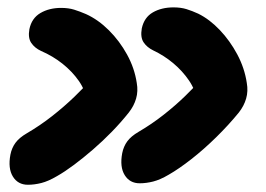

<svg xmlns="http://www.w3.org/2000/svg" viewBox="-20 -514 720 520"><path d="M55.6 -13.6Q28.6 -13.6 14.9 -35.8Q1.2 -58 8.2 -95.2Q11.8 -113.4 21.9 -127.2Q32 -141 52.6 -153Q88.6 -174 121.3 -199.7Q154 -225.4 181.8 -252.2Q209.6 -279 229.4 -301.8L215.6 -240Q211.2 -269.6 193.3 -295.1Q175.4 -320.6 149.3 -341.4Q123.2 -362.2 91.2 -376Q74 -384 64.7 -397.7Q55.4 -411.4 59.6 -435Q65.8 -464.8 89.5 -478.7Q113.2 -492.6 145.6 -492.6Q165.4 -492.6 180.6 -487.9Q195.8 -483.2 213 -475.8Q246 -460.8 274.9 -432Q303.8 -403.2 324.1 -366.3Q344.4 -329.4 350.4 -289.4Q354.4 -267 348.6 -247Q342.8 -227 328.8 -209.2Q307.8 -182.8 283.1 -157.4Q258.4 -132 231.9 -109.1Q205.4 -86.2 180.5 -67.6Q155.6 -49 134.4 -37Q111 -23.2 92.1 -18.4Q73.2 -13.6 55.6 -13.6ZM358.4 -17.6Q331.4 -17.6 317.7 -39.8Q304 -62 311 -99.2Q314.6 -117.4 324.7 -131.2Q334.8 -145 355.4 -157Q390.6 -177.6 422.6 -202.7Q454.6 -227.8 481.5 -253.9Q508.4 -280 527.4 -301.8L514 -240.4Q509.4 -270.2 492 -295.8Q474.6 -321.4 449.7 -342.4Q424.8 -363.4 394.8 -377.6Q378 -385.8 368.9 -399.4Q359.8 -413 364 -437Q370.4 -466.8 393.9 -480.4Q417.4 -494 450 -494Q469.8 -494 485 -489.3Q500.2 -484.6 516.8 -477Q547.6 -461.8 575.2 -432.8Q602.8 -403.8 622.6 -366.7Q642.4 -329.6 648.4 -289.4Q652.4 -267 646.6 -247Q640.8 -227 626.8 -209.2Q599.4 -175.6 565.8 -142.6Q532.2 -109.6 498.5 -83.2Q464.8 -56.8 437.2 -41Q413.8 -27.2 394.9 -22.4Q376 -17.6 358.4 -17.6Z"/></svg>

Font: Shantell Sans Light
Style: Italic
Weight: 300
Italic angle: -11°
Designer: Stephen Nixon, Anya Danilova, Shantell Martin
Foundry: Arrow Type
Version: Version 1.008;[ac192a2d6]